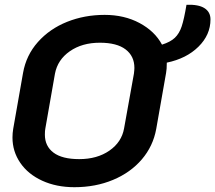

<svg xmlns="http://www.w3.org/2000/svg" viewBox="-20 -771 897 800"><path d="M675 -510Q675 -482 672 -467L631 -234Q618 -162 571 -107Q524 -52 451 -21.5Q378 9 290 9Q215 9 156 -18Q97 -45 64.5 -92.5Q32 -140 32 -198Q32 -216 35 -234L76 -467Q89 -541 138 -596Q187 -651 259.5 -680Q332 -709 416 -709Q498 -709 561.5 -675Q625 -641 655 -585Q690 -596 708.5 -613.5Q727 -631 737 -661Q747 -691 757 -751Q807 -753 832 -737Q857 -721 857 -690Q857 -626 807 -576.5Q757 -527 675 -510ZM540 -488Q540 -537 503.5 -565Q467 -593 396 -593Q322 -593 271 -557.5Q220 -522 209 -464L169 -236Q167 -227 167 -210Q167 -162 203 -135Q239 -108 310 -108Q385 -108 436 -143.5Q487 -179 497 -236L538 -464Q540 -480 540 -488Z"/></svg>

Font: K2D
Style: Bold Italic
Weight: 700
Italic angle: -10°
Designer: Katatrad Aksorn Co.,Ltd.
Foundry: Cadson Demak Co.,Ltd.
Version: Version 1.000; ttfautohint (v1.6)